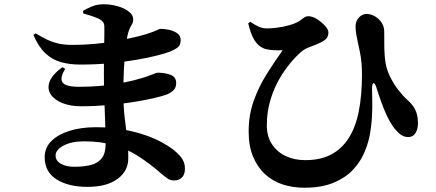

<svg xmlns="http://www.w3.org/2000/svg" viewBox="-20 -820 2040 898"><path d="M389 54Q300 54 244.5 19Q189 -16 189 -85Q189 -129 220 -160Q251 -191 305 -208Q359 -225 428 -225Q499 -225 558 -214Q617 -203 662 -187Q707 -171 737.5 -154Q768 -137 784 -125Q811 -105 828 -83Q845 -61 845 -32Q845 -4 831 10Q817 24 796 24Q777 24 764.5 15.5Q752 7 733 -9Q684 -52 631.5 -86.5Q579 -121 516.5 -140Q454 -159 373 -159Q314 -159 277 -139Q240 -119 240 -93Q240 -68 265 -54Q290 -40 327 -40Q373 -40 405.5 -48.5Q438 -57 456 -80Q474 -103 474 -147Q474 -189 472 -244Q470 -299 468 -357Q466 -415 466 -468Q466 -499 466 -533Q466 -567 467 -599Q468 -631 468 -656Q468 -681 468 -694Q468 -709 462 -717Q456 -725 444 -731Q428 -739 411 -744.5Q394 -750 370 -757L368 -769Q388 -781 411.5 -790.5Q435 -800 464 -800Q498 -800 530 -791Q562 -782 582.5 -766Q603 -750 603 -730Q603 -715 595 -702.5Q587 -690 581 -672Q574 -649 568.5 -604Q563 -559 560 -503.5Q557 -448 557 -390Q557 -322 563 -271.5Q569 -221 574.5 -176.5Q580 -132 580 -80Q580 -20 529.5 17Q479 54 389 54ZM359 -323Q309 -323 271.5 -338Q234 -353 217 -379Q200 -405 212 -438Q224 -471 272 -506L285 -498Q266 -467 267.5 -448.5Q269 -430 290 -422Q311 -414 350 -414Q406 -414 457.5 -419Q509 -424 557.5 -433.5Q606 -443 651 -457Q685 -468 698.5 -474Q712 -480 717 -480Q751 -480 777.5 -470Q804 -460 804 -432Q804 -410 791.5 -398Q779 -386 760 -378Q742 -371 701.5 -361.5Q661 -352 605.5 -343Q550 -334 486.5 -328.5Q423 -323 359 -323ZM354 -518Q305 -518 264.5 -529.5Q224 -541 192 -571Q160 -601 136 -657L147 -664Q173 -648 197.5 -636Q222 -624 250.5 -617Q279 -610 319 -610Q373 -610 426 -615Q479 -620 525 -628.5Q571 -637 607.5 -645.5Q644 -654 666 -661Q700 -672 713 -678.5Q726 -685 731 -685Q746 -685 768 -681Q790 -677 807.5 -665.5Q825 -654 825 -633Q825 -609 811.5 -598.5Q798 -588 774 -578Q752 -570 713 -560Q674 -550 619.5 -540.5Q565 -531 498 -524.5Q431 -518 354 -518Z M1403 58Q1350 58 1303 43Q1256 28 1220.5 -4.5Q1185 -37 1164 -86.5Q1143 -136 1143 -205Q1143 -282 1166.5 -348Q1190 -414 1227 -473Q1264 -532 1302 -585Q1286 -584 1259 -585.5Q1232 -587 1215 -593Q1187 -604 1169.5 -633Q1152 -662 1141 -711L1151 -718Q1169 -705 1188.5 -696Q1208 -687 1229 -687Q1247 -687 1275.5 -690.5Q1304 -694 1332.5 -702Q1361 -710 1379 -721Q1394 -731 1402 -737.5Q1410 -744 1423 -744Q1441 -744 1462.5 -730.5Q1484 -717 1500 -699.5Q1516 -682 1516 -669Q1516 -654 1509 -643Q1502 -632 1479 -621Q1457 -610 1428 -600Q1399 -590 1375 -565Q1349 -540 1323 -506Q1297 -472 1275.5 -430Q1254 -388 1241 -338.5Q1228 -289 1228 -233Q1228 -182 1252 -145.5Q1276 -109 1316.5 -90Q1357 -71 1408 -71Q1478 -71 1528 -97Q1578 -123 1610.5 -173.5Q1643 -224 1658 -299Q1673 -374 1673 -472Q1673 -496 1671 -523.5Q1669 -551 1662 -583Q1659 -597 1654.5 -617.5Q1650 -638 1646.5 -658.5Q1643 -679 1643 -695Q1643 -722 1659 -738.5Q1675 -755 1695 -755Q1717 -754 1735.5 -742.5Q1754 -731 1765.5 -713Q1777 -695 1777 -674Q1777 -631 1777.5 -594.5Q1778 -558 1784 -522Q1790 -490 1805.5 -459Q1821 -428 1842.5 -400Q1864 -372 1886 -352Q1907 -334 1920.5 -310Q1934 -286 1935 -245Q1935 -217 1923.5 -198Q1912 -179 1889 -179Q1866 -179 1847 -196Q1828 -213 1813 -236Q1801 -254 1788 -282Q1775 -310 1763 -343.5Q1751 -377 1741 -409Q1734 -432 1727 -431Q1720 -430 1720 -405Q1720 -386 1721 -351Q1722 -316 1719.5 -272Q1717 -228 1708 -181Q1700 -143 1681.5 -101Q1663 -59 1628 -23Q1593 13 1538 35.5Q1483 58 1403 58Z"/></svg>

Font: Noto Serif HK ExtraLight ExtraBold
Style: Regular
Weight: 800
Version: Version 2.003-H1;hotconv 1.1.1;makeotfexe 2.6.0